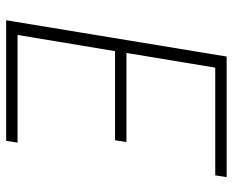

<svg xmlns="http://www.w3.org/2000/svg" viewBox="-88 -688 775 640"><g transform="rotate(90 300.0 -367.5)"><path d="M47 0 168 -735H570L564 -697H205L156 -401H453L447 -363H150L96 -38H455L449 0Z"/></g></svg>

Font: Iosevka Aile Extralight
Style: Italic
Weight: 200
Italic angle: -9°
Designer: Belleve Invis
Foundry: Belleve Invis
Version: Version 31.1.0; ttfautohint (v1.8.4)